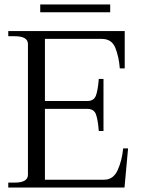

<svg xmlns="http://www.w3.org/2000/svg" viewBox="-20 -839 631 859"><path d="M473 -784H160V-819H473ZM553 -175 537 0H17V-22H45Q105 -22 105 -57V-642Q105 -677 45 -677H17V-700H538V-533H516Q512 -585 496 -625Q480 -665 435 -665H181V-387H370Q400 -387 409 -411Q418 -435 422 -486H443V-253H422Q418 -304 409 -328Q400 -352 370 -352H181V-35H446Q487 -35 506.5 -78Q526 -121 531 -175Z"/></svg>

Font: Taviraj Light
Style: Regular
Weight: 300
Designer: Katatrad Team
Foundry: CadsonDemak
Version: Version 1.001